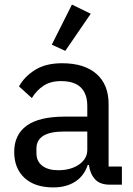

<svg xmlns="http://www.w3.org/2000/svg" viewBox="-20 -806 581 838"><path d="M459 0Q416 0 394.5 -24Q373 -48 368 -86H363Q347 -38 308 -13Q269 12 213 12Q132 12 87 -29.5Q42 -71 42 -143Q42 -218 96.5 -257.5Q151 -297 263 -297H361V-344Q361 -396 333 -424Q305 -452 246 -452Q200 -452 169.5 -431.5Q139 -411 119 -378L63 -429Q86 -471 132.5 -500.5Q179 -530 251 -530Q348 -530 401 -483.5Q454 -437 454 -352V-79H512V0ZM234 -63Q289 -63 325 -88Q361 -113 361 -152V-232H262Q198 -232 168.5 -213Q139 -194 139 -158V-138Q139 -102 164.5 -82.5Q190 -63 234 -63ZM265 -584 206 -611 294 -786 376 -746Z"/></svg>

Font: IBM Plex Sans Devanagari Text
Style: Regular
Weight: 450
Designer: Mike Abbink, Paul van der Laan, Pieter van Rosmalen, Erin McLaughlin
Foundry: Bold Monday
Version: Version 1.1